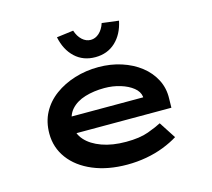

<svg xmlns="http://www.w3.org/2000/svg" viewBox="-109 -899 1149 1040"><g transform="rotate(-15 465.5 -378.5)"><path d="M482 10Q373 10 290 -25Q207 -60 161.5 -121.5Q116 -183 116 -261Q116 -327 143.5 -378.5Q171 -430 220 -466Q269 -502 332 -521.5Q395 -541 465 -541Q534 -541 594 -521.5Q654 -502 699 -467Q744 -432 769 -383.5Q794 -335 792 -277L791 -226H226L203 -320H674L658 -302V-324Q654 -353 626.5 -375Q599 -397 557 -410Q515 -423 467 -423Q408 -423 358.5 -408Q309 -393 279.5 -360Q250 -327 250 -272Q250 -225 282 -189Q314 -153 372 -132Q430 -111 507 -111Q584 -111 633 -129Q682 -147 708 -161L769 -67Q734 -45 688 -27Q642 -9 589.5 0.5Q537 10 482 10ZM465 -597Q397 -597 351.5 -639.5Q306 -682 291 -755L385 -767Q396 -733 417.5 -713.5Q439 -694 465 -694Q491 -694 512.5 -713.5Q534 -733 545 -767L639 -755Q624 -682 578.5 -639.5Q533 -597 465 -597Z"/></g></svg>

Font: Lexend Zetta SemiBold
Style: Regular
Weight: 600
Designer: Bonnie Shaver-Troup, Thomas Jockin
Foundry: Lexend
Version: Version 1.007